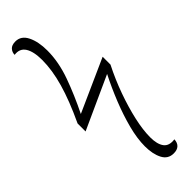

<svg xmlns="http://www.w3.org/2000/svg" viewBox="-338 -762 1003 1003"><g transform="rotate(-45 163.5 -260.5)"><path d="M239 239Q197 239 177.5 201Q158 163 158 106Q158 49 176 -20Q194 -89 223 -161.5Q252 -234 286 -301L-6 -168V-227Q48 -342 73 -430Q98 -518 98 -592Q98 -655 77.5 -687Q57 -719 15 -713Q15 -732 27.5 -746Q40 -760 67 -760Q109 -760 130.5 -717Q152 -674 152 -608Q152 -524 119.5 -433.5Q87 -343 41 -250L333 -381V-323Q296 -250 269 -174.5Q242 -99 226.5 -30Q211 39 211 93Q211 143 230 169Q249 195 293 189Q292 213 278.5 226Q265 239 239 239Z"/></g></svg>

Font: Noto Serif Condensed Light
Style: Regular
Weight: 300
Width: 3
Designer: Monotype Design Team
Foundry: Monotype Imaging Inc.
Version: Version 2.013